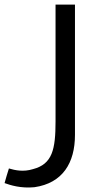

<svg xmlns="http://www.w3.org/2000/svg" viewBox="-99 -712 437 840"><path d="M229 -122C229 1 175 89 52 107C-8 113 -54 98 -79 89C-73 68 -67 46 -60 25C-33 33 3 41 45 28C130 6 144 -58 144 -181V-692H229Z"/></svg>

Font: Repo Regular
Style: Regular
Weight: 400
Designer: Stefan Peev
Foundry: Context Ltd
Version: Version 1.502